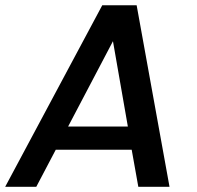

<svg xmlns="http://www.w3.org/2000/svg" viewBox="-38 -716 755 736"><path d="M492.2 0 466.8 -142.1H175.8L101.1 0H-18.1L354 -695.8H485.8L611.8 0ZM452.1 -231 395 -558.1 223.1 -231Z"/></svg>

Font: SVN-Poppins Medium
Style: Italic
Weight: 500
Italic angle: -10°
Designer: Ninad Kale (Devanagari), Jonny Pinhorn (Latin)
Foundry: Indian Type Foundry
Version: Version 3.002 2017